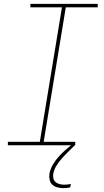

<svg xmlns="http://www.w3.org/2000/svg" viewBox="-20 -755 540 998"><path d="M371 0H21V-18H187L302 -717H138V-735H488V-717H322L207 -18H371ZM310 223Q294 223 278.5 219Q263 215 252 205Q241 195 238 179.5Q235 164 237 148Q242 122 256 98.5Q270 75 289 55Q308 35 329 17Q350 -1 372 -17L369 0Q352 17 335 33.5Q318 50 302 68Q286 86 273.5 106Q261 126 257 148Q255 160 257.5 172Q260 184 269 191.5Q278 199 290 202Q302 205 315 205Q323 205 331 204Q339 203 348 201L345 219Q336 221 327.5 222Q319 223 310 223Z"/></svg>

Font: Iosevka Thin Oblique
Style: Regular
Weight: 100
Italic angle: -9°
Monospace: yes
Designer: Belleve Invis
Foundry: Belleve Invis
Version: Version 32.5.0; ttfautohint (v1.8.4)